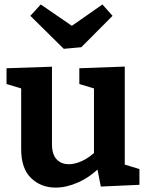

<svg xmlns="http://www.w3.org/2000/svg" viewBox="-20 -841 671 873"><path d="M233 12Q166.3 12 121.3 -31.3Q76.3 -74.7 76.3 -162.7V-455L89.3 -435L9.7 -459V-530.7L216.3 -537.7V-185.7Q216.3 -139.3 237.3 -116.8Q258.3 -94.3 293.3 -94.3Q320.3 -94.3 352.5 -108.8Q384.7 -123.3 416.7 -153.7L407.3 -128.7V-458L420.3 -435L340.7 -459V-530.7L547.3 -538.3V-74.3L530.3 -97.7L614 -72.3V-0.7L438.3 7.3L419.3 -90.7L438.7 -84.3Q389.3 -35.7 335.7 -11.8Q282 12 233 12ZM445.7 -820.7 491.7 -769 349.7 -626.3 270 -619 118 -769 165.3 -820.7 356.7 -689.3 259.7 -690.7Z"/></svg>

Font: Bitter Thin
Style: Regular
Weight: 100
Designer: Sol Matas, and Bitter project Authors
Foundry: Sol Matas
Version: Version 2.002